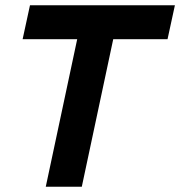

<svg xmlns="http://www.w3.org/2000/svg" viewBox="-20 -710 685 730"><path d="M154 0 301 -690H438L291 0ZM66 -561 94 -690H645L617 -561Z"/></svg>

Font: Radio Canada Big SemiBold
Style: Italic
Weight: 600
Italic angle: -12°
Designer: Étienne Aubert Bonn
Foundry: Coppers and Brasses
Version: Version 1.001